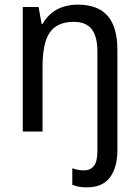

<svg xmlns="http://www.w3.org/2000/svg" viewBox="-20 -566 599 826"><path d="M353 240Q333 240 318 237Q303 234 291 229V158Q303 162 315 164.5Q327 167 342 167Q368 167 383.5 148.5Q399 130 399 83V-345Q399 -409 374.5 -440.5Q350 -472 298 -472Q249 -472 219 -451Q189 -430 176 -387.5Q163 -345 163 -279V0H78V-536H146L159 -463H163Q179 -491 201.5 -509.5Q224 -528 253 -537Q282 -546 313 -546Q372 -546 410 -524.5Q448 -503 466.5 -459.5Q485 -416 485 -350V81Q485 130 470.5 166Q456 202 427.5 221Q399 240 353 240Z"/></svg>

Font: Noto Sans Thai SemiCondensed
Style: Regular
Weight: 400
Width: 4
Designer: Monotype Design Team
Foundry: Monotype Imaging Inc.
Version: Version 2.001